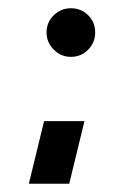

<svg xmlns="http://www.w3.org/2000/svg" viewBox="-20 -423 301 466"><path d="M50 23 87 -129H185L148 23ZM152 -285Q128 -285 110.5 -302.5Q93 -320 93 -344Q93 -369 110.5 -386Q128 -403 152 -403Q177 -403 194 -386Q211 -369 211 -344Q211 -320 194 -302.5Q177 -285 152 -285Z"/></svg>

Font: Stick No Bills ExtraLight SemiBold
Style: Regular
Weight: 600
Version: Version 2.000